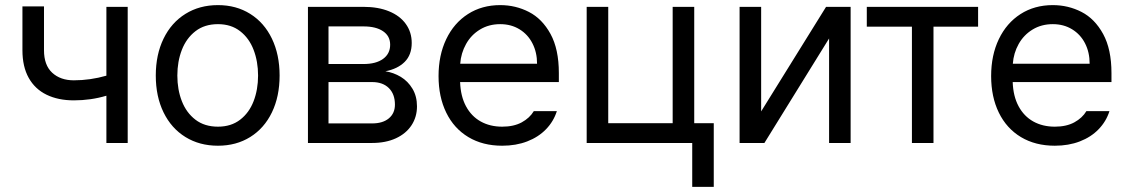

<svg xmlns="http://www.w3.org/2000/svg" viewBox="-20 -557 4392 748"><path d="M477.5 0H394.5V-184.1Q334 -166 267.6 -166Q206.5 -166 161.4 -188Q116.2 -210 91.8 -253.7Q67.4 -297.4 67.4 -361.3V-532.2H151.4V-361.3Q151.4 -303.2 183.3 -273.7Q215.3 -244.1 267.6 -244.1Q331.5 -244.1 394.5 -262.2V-530.3H477.5Z M586.9 -262.7Q586.9 -344.2 617.2 -406.5Q647.5 -468.8 702.4 -502.9Q757.3 -537.1 829.1 -537.1Q900.4 -537.1 954.8 -502.9Q1009.3 -468.8 1039.3 -406.5Q1069.3 -344.2 1069.3 -262.7Q1069.3 -181.2 1039.3 -119.1Q1009.3 -57.1 954.8 -23.2Q900.4 10.7 829.1 10.7Q757.3 10.7 702.4 -23.2Q647.5 -57.1 617.2 -119.1Q586.9 -181.2 586.9 -262.7ZM985.4 -262.7Q985.4 -317.4 968 -362.8Q950.7 -408.2 915.5 -435.5Q880.4 -462.9 829.1 -462.9Q776.9 -462.9 741.5 -435.5Q706.1 -408.2 688.5 -362.8Q670.9 -317.4 670.9 -262.7Q670.9 -208 688.5 -162.8Q706.1 -117.7 741.5 -90.6Q776.9 -63.5 829.1 -63.5Q880.4 -63.5 915.5 -90.6Q950.7 -117.7 968 -162.8Q985.4 -208 985.4 -262.7Z M1179.7 -530.3H1396.5Q1453.6 -530.3 1495.8 -512.9Q1538.1 -495.6 1561 -463.6Q1584 -431.6 1584 -389.6Q1584 -343.3 1556.6 -315.9Q1529.3 -288.6 1481.4 -279.3Q1513.2 -274.4 1541.3 -257.6Q1569.3 -240.7 1586.9 -211.4Q1604.5 -182.1 1604.5 -142.6Q1604.5 -101.6 1583.3 -69.1Q1562 -36.6 1522.5 -18.3Q1482.9 0 1429.7 0H1179.7ZM1518.6 -149.4Q1518.6 -190.4 1494.9 -213.9Q1471.2 -237.3 1429.7 -237.3H1259.8V-76.2H1429.7Q1471.2 -76.2 1494.9 -95.9Q1518.6 -115.7 1518.6 -149.4ZM1500 -382.8Q1500 -416.5 1472.4 -435.3Q1444.8 -454.1 1396.5 -454.1H1259.8V-307.6H1396.5Q1444.8 -307.6 1472.4 -327.6Q1500 -347.7 1500 -382.8Z M1688.5 -260.7Q1688.5 -341.8 1718.5 -404.5Q1748.5 -467.3 1803 -502.2Q1857.4 -537.1 1928.7 -537.1Q1988.8 -537.1 2040.5 -510.5Q2092.3 -483.9 2124.8 -424.6Q2157.2 -365.2 2157.2 -272.5V-237.3H1772.5Q1774.4 -182.1 1795.4 -143.1Q1816.4 -104 1852.8 -83.7Q1889.2 -63.5 1936.5 -63.5Q1981.4 -63.5 2012.5 -80.3Q2043.5 -97.2 2059.6 -124H2149.4Q2136.7 -84 2107.2 -53.5Q2077.6 -22.9 2033.9 -6.1Q1990.2 10.7 1936.5 10.7Q1860.8 10.7 1804.7 -22.9Q1748.5 -56.6 1718.5 -118.2Q1688.5 -179.7 1688.5 -260.7ZM2072.3 -308.6Q2072.3 -353 2054.4 -387.9Q2036.6 -422.9 2003.9 -442.9Q1971.2 -462.9 1928.7 -462.9Q1884.3 -462.9 1849.9 -441.9Q1815.4 -420.9 1795.7 -385.5Q1775.9 -350.1 1772.9 -308.6Z M2684.6 -77.1H2760.7V170.9H2676.8V0H2265.6V-530.3H2349.6V-77.1H2600.6V-530.3H2684.6Z M3198.2 -530.3H3293.9V0H3210V-407.2L2958 0H2861.3V-530.3H2945.3V-123Z M3356.9 -530.3H3790.5V-453.1H3616.7V0H3532.7V-453.1H3356.9Z M3841.3 -260.7Q3841.3 -341.8 3871.3 -404.5Q3901.4 -467.3 3955.8 -502.2Q4010.3 -537.1 4081.5 -537.1Q4141.6 -537.1 4193.4 -510.5Q4245.1 -483.9 4277.6 -424.6Q4310.1 -365.2 4310.1 -272.5V-237.3H3925.3Q3927.2 -182.1 3948.2 -143.1Q3969.2 -104 4005.6 -83.7Q4042 -63.5 4089.4 -63.5Q4134.3 -63.5 4165.3 -80.3Q4196.3 -97.2 4212.4 -124H4302.2Q4289.6 -84 4260 -53.5Q4230.5 -22.9 4186.8 -6.1Q4143.1 10.7 4089.4 10.7Q4013.7 10.7 3957.5 -22.9Q3901.4 -56.6 3871.3 -118.2Q3841.3 -179.7 3841.3 -260.7ZM4225.1 -308.6Q4225.1 -353 4207.3 -387.9Q4189.5 -422.9 4156.7 -442.9Q4124 -462.9 4081.5 -462.9Q4037.1 -462.9 4002.7 -441.9Q3968.3 -420.9 3948.5 -385.5Q3928.7 -350.1 3925.8 -308.6Z"/></svg>

Font: Pretendard GOV
Style: Regular
Weight: 400
Designer: Base glyphs from Inter by Rasmus Andersson; Hangeul glyphs from Noto Sans CJK(Source Han Sans) by Jang Soo-young and Kan
Foundry: Kil Hyung-jin
Version: Version 1.309